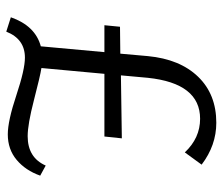

<svg xmlns="http://www.w3.org/2000/svg" viewBox="-70 -636 727 628"><g transform="rotate(90 294.0 -321.5)"><path d="M521 -107 554 -89Q537 -41 502.5 -12Q468 17 419 17Q375 17 291 -11Q207 -39 168 -39Q107 -39 83 22L36 7Q64 -73 131 -91L150 -299H62L67 -350L155 -351L163 -441Q173 -546 230.5 -605.5Q288 -665 381 -665Q455 -665 518 -617L478 -562Q431 -612 368 -612Q252 -612 234 -441L226 -353L432 -356L426 -299H221L202 -93Q228 -89 307 -68.5Q386 -48 425 -48Q495 -48 521 -107Z"/></g></svg>

Font: EauTestInfant
Style: Regular
Weight: 400
Designer: Christian Thalmann (Catharsis Fonts)
Version: Version 0.001;PS 000.001;hotconv 1.0.88;makeotf.lib2.5.64775